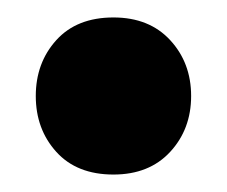

<svg xmlns="http://www.w3.org/2000/svg" viewBox="-20 -184 260 220"><path d="M21 -74Q21 -112 44.5 -138Q68 -164 110 -164Q151 -164 175 -138Q199 -112 199 -74Q199 -36 175 -10Q151 16 110 16Q68 16 44.5 -10Q21 -36 21 -74Z"/></svg>

Font: Baloo Bhai 2
Style: Bold
Weight: 700
Designer: Supriya Tembe, Noopur Datye and Ek Type
Foundry: Ek Type
Version: Version 1.640;PS 1.000;hotconv 16.6.51;makeotf.lib2.5.65220;